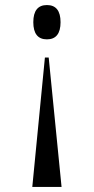

<svg xmlns="http://www.w3.org/2000/svg" viewBox="-20 -564 373 761"><path d="M166 -544C130 -544 112 -521 112 -476C112 -431 130 -408 166 -408C202 -408 220 -431 220 -476C220 -521 202 -544 166 -544ZM173 -336H158L108 177H224Z"/></svg>

Font: Noto Serif Display
Style: Regular
Weight: 400
Designer: Monotype Design Team
Foundry: Monotype Imaging Inc.
Version: Version 2.009